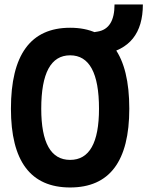

<svg xmlns="http://www.w3.org/2000/svg" viewBox="-20 -827 658 857"><path d="M293 9.8Q28.8 9.8 28.8 -341.8Q28.8 -703.1 293 -703.1Q557.1 -703.1 557.1 -341.8Q557.1 9.8 293 9.8ZM293 -113.3Q421.9 -113.3 421.9 -341.8Q421.9 -580.1 293 -580.1Q164.1 -580.1 164.1 -341.8Q164.1 -113.3 293 -113.3ZM410.6 -580.1 386.2 -681.2 415.5 -686Q491.2 -698.2 491.2 -807.1H617.7Q617.7 -614.7 439.9 -585Z"/></svg>

Font: Cascadia Code NF
Style: Bold
Weight: 700
Monospace: yes
Designer: Aaron Bell
Foundry: Saja Typeworks
Version: Version 2404.023; ttfautohint (v1.8.4)